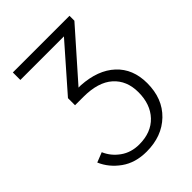

<svg xmlns="http://www.w3.org/2000/svg" viewBox="-265 -862 1217 1217"><g transform="rotate(-45 343.0 -253.5)"><path d="M50.8 50.8 117.2 24.4Q141.6 82 194.8 120.1Q248 158.2 320.3 158.2Q427.7 158.2 489.3 93.3Q550.8 28.3 550.8 -80.1Q550.8 -184.6 482.9 -245.1Q415 -305.7 282.2 -305.7H208V-369.1L466.8 -664.1H76.2V-731.4H584V-687.5L302.7 -369.1H323.2Q467.8 -360.4 549.3 -284.7Q630.9 -209 630.9 -81.1Q630.9 57.6 544.9 140.6Q459 223.6 321.3 223.6Q220.7 223.6 151.4 173.8Q82 124 50.8 50.8Z"/></g></svg>

Font: Gothic A1
Style: Regular
Weight: 400
Designer: HanYang I&C Co.,Ltd.
Foundry: HanYang I&C Co.,Ltd.
Version: Version 2.50